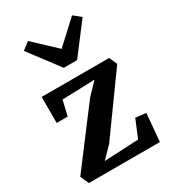

<svg xmlns="http://www.w3.org/2000/svg" viewBox="-207 -979 973 1087"><g transform="rotate(-30 279.0 -435.0)"><path d="M155 -484 132 -386H60V-556H501L524 -504L258 -135L188 -63L412 -74L460 -189L528 -181L512 0H48L23 -55L296 -416L368 -491ZM294 -735 440 -870 487 -832 338 -636H251L103 -832L151 -869Z"/></g></svg>

Font: Koeln Type Serif
Style: Bold
Weight: 700
Designer: Eben Sorkin
Foundry: Eben Sorkin
Version: Version 2.002